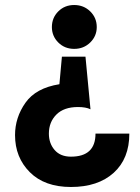

<svg xmlns="http://www.w3.org/2000/svg" viewBox="-20 -555 560 766"><path d="M366 -447Q366 -411 340 -385.5Q314 -360 276 -360Q238 -360 212.5 -385.5Q187 -411 187 -447Q187 -484 212.5 -509.5Q238 -535 276 -535Q314 -535 340 -509.5Q366 -484 366 -447ZM321 -329 341 -119Q323 -128 291 -128Q235 -128 205 -98Q175 -68 175 -22Q175 17 198 43.5Q221 70 263 70Q361 70 361 -22H496Q496 78 433.5 134.5Q371 191 263 191Q158 191 99 132Q40 73 40 -16Q40 -86 81.5 -145Q123 -204 217 -219L227 -329Z"/></svg>

Font: Cal Sans
Style: Regular
Weight: 400
Designer: Designer Mark Davis DBA MarkFonts
Foundry: Designer Mark Davis DBA MarkFonts
Version: Version 1.000